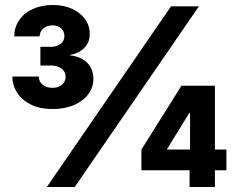

<svg xmlns="http://www.w3.org/2000/svg" viewBox="-20 -753 959 773"><path d="M190.9 -314Q142.1 -314 106 -331.3Q69.8 -348.6 50 -378.2Q30.3 -407.7 29.8 -444.8H136.2Q136.2 -424.3 151.9 -411.9Q167.5 -399.4 191.9 -399.4Q214.8 -399.4 229.5 -411.9Q244.1 -424.3 244.1 -444.3Q244.1 -464.4 227.8 -476.8Q211.4 -489.3 184.1 -489.3H142.6V-564.5H184.1Q208.5 -564.5 223.9 -576.4Q239.3 -588.4 239.3 -607.9Q239.3 -627 226.1 -638.9Q212.9 -650.9 192.4 -650.9Q169.9 -650.9 155 -638.7Q140.1 -626.5 139.6 -606.4H37.6Q37.6 -643.6 57.4 -672.1Q77.1 -700.7 112.1 -716.8Q147 -732.9 192.4 -732.9Q236.8 -732.9 270.3 -717.5Q303.7 -702.1 322.5 -676Q341.3 -649.9 341.3 -616.2Q341.3 -581.5 318.6 -559.3Q295.9 -537.1 261.7 -532.2V-530.3Q309.1 -524.4 332.5 -498.8Q356 -473.1 356 -436Q356 -382.8 309.8 -348.4Q263.7 -314 190.9 -314ZM168.5 0 668.5 -727.5H780.8L280.8 0ZM549.3 -67.4V-150.9L710.4 -407.7H783.7V-298.3H742.2L652.8 -153.3V-150.9H891.6V-67.4ZM743.2 0V-92.8L745.1 -129.4V-407.7H845.2V0Z"/></svg>

Font: Inter 24pt ExtraBold
Style: Regular
Weight: 800
Designer: Rasmus Andersson
Foundry: rsms
Version: Version 4.001;git-66647c0bb